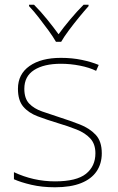

<svg xmlns="http://www.w3.org/2000/svg" viewBox="-20 -783 498 813"><path d="M411 -134Q411 -90 389 -57.5Q367 -25 323 -7.5Q279 10 213 10Q158 10 113 -0.5Q68 -11 39 -24V-54Q79 -35 123 -25Q167 -15 213 -15Q304 -15 344 -47Q384 -79 384 -134Q384 -173 362.5 -196.5Q341 -220 304.5 -234.5Q268 -249 224 -262Q178 -276 139.5 -290.5Q101 -305 78.5 -331.5Q56 -358 56 -407Q56 -469 105 -503.5Q154 -538 238 -538Q285 -538 326 -529.5Q367 -521 398 -508L387 -483Q359 -497 318.5 -505Q278 -513 238 -513Q166 -513 124.5 -486.5Q83 -460 83 -407Q83 -366 103.5 -344.5Q124 -323 158.5 -311Q193 -299 233 -286Q277 -272 318 -256Q359 -240 385 -212.5Q411 -185 411 -134ZM217 -606Q205 -627 185 -654.5Q165 -682 143.5 -709.5Q122 -737 103 -757V-763H124Q152 -735 179.5 -701Q207 -667 228 -638Q249 -667 277.5 -701Q306 -735 334 -763H355V-757Q337 -737 314.5 -709.5Q292 -682 271.5 -654.5Q251 -627 239 -606Z"/></svg>

Font: Noto Sans Cham Thin
Style: Regular
Weight: 250
Version: Version 2.002